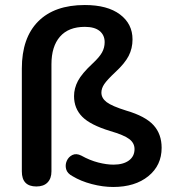

<svg xmlns="http://www.w3.org/2000/svg" viewBox="-20 -735 688 765"><path d="M431 10Q390 10 346 -1.5Q302 -13 269 -33Q248 -44 243.5 -61Q239 -78 246 -94Q253 -110 268.5 -117.5Q284 -125 304 -115Q338 -96 371.5 -87.5Q405 -79 432 -79Q471 -79 493.5 -95.5Q516 -112 516 -141Q516 -165 495 -181Q474 -197 419 -213Q340 -237 307.5 -270Q275 -303 275 -352Q275 -383 290.5 -412.5Q306 -442 349 -482Q376 -507 386.5 -526Q397 -545 397 -567Q397 -595 377 -611.5Q357 -628 318 -628Q253 -628 219 -589Q185 -550 185 -479V-52Q185 -24 169.5 -8Q154 8 125 8Q67 8 67 -52V-462Q67 -584 132 -649.5Q197 -715 318 -715Q408 -715 458 -677.5Q508 -640 508 -578Q508 -542 492.5 -512Q477 -482 439 -447Q407 -417 395.5 -400Q384 -383 384 -366Q384 -344 405 -328Q426 -312 484 -294Q559 -272 591.5 -236.5Q624 -201 624 -146Q624 -76 571 -33Q518 10 431 10Z"/></svg>

Font: Chiron GoRound TC M
Style: Regular
Weight: 500
Designer: Ryoko NISHIZUKA 西塚涼子 (kana, bopomofo & ideographs); Paul D. Hunt (Latin, Greek & Cyrillic); Sandoll Communications 산돌커뮤니
Foundry: Adobe
Version: Version 1.000;hotconv 1.1.1;makeotfexe 2.6.0